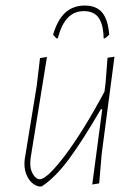

<svg xmlns="http://www.w3.org/2000/svg" viewBox="-20 -660 494 691"><path d="M392 -456 346 -106 337 0 312 4 348 -267H343Q278 -155 228.5 -88Q179 -21 130 11H119Q95 4 81 -19.5Q67 -43 68 -74L69 -87L112 -350L124 -451L149 -455L90 -90L89 -75Q88 -50 99 -32.5Q110 -15 123 -15Q149 -15 213.5 -100Q278 -185 356 -330L360 -362L367 -452ZM171 -535Q187 -589 215 -614.5Q243 -640 285 -640Q327 -640 348 -614.5Q369 -589 373 -535L358 -522H353Q352 -572 335 -596Q318 -620 282 -620Q247 -620 224 -596Q201 -572 188 -522H183Z"/></svg>

Font: Luna Sans Thin
Style: Italic
Weight: 250
Italic angle: -7°
Designer: Juan Pablo del Peral
Foundry: Huerta Tipografica
Version: Version 2.001; ttfautohint (v1.5)